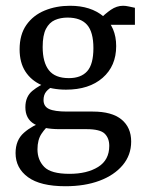

<svg xmlns="http://www.w3.org/2000/svg" viewBox="-20 -446 505 666"><path d="M435 45Q435 92 405.5 127Q376 162 325 181Q274 200 207 200Q120 200 77 168.5Q34 137 34 85Q34 40 63 14.5Q92 -11 134 -25L157 -18Q138 -3 124 18Q110 39 110 72Q110 109 133.5 133Q157 157 221 157Q282 157 320.5 133Q359 109 359 60Q359 33 343 17.5Q327 2 280 2H187Q129 2 98.5 -16Q68 -34 68 -74Q68 -111 92.5 -131Q117 -151 147 -162L166 -147Q150 -140 140.5 -128.5Q131 -117 131 -99Q131 -77 150 -68Q169 -59 213 -59H302Q368 -59 401.5 -31.5Q435 -4 435 45ZM383 -286Q383 -217 336 -176Q289 -135 209 -135Q160 -135 124 -151Q88 -167 68 -198Q48 -229 48 -275Q48 -326 71.5 -359.5Q95 -393 135 -409.5Q175 -426 223 -426Q295 -426 339 -389Q383 -352 383 -286ZM128 -283Q128 -230 149.5 -202.5Q171 -175 219 -175Q261 -175 282.5 -199Q304 -223 304 -279Q304 -335 282 -360Q260 -385 214 -385Q190 -385 170.5 -376.5Q151 -368 139.5 -346Q128 -324 128 -283ZM343 -360 323 -376Q344 -398 364.5 -412Q385 -426 407 -426Q416 -426 427 -423.5Q438 -421 448 -419V-360Z"/></svg>

Font: Rasa
Style: Regular
Weight: 400
Designer: Anna Giedrys (Yrsa+Rasa design), David Brezina (Yrsa art-direction, Rasa art-direction, design)
Foundry: Rosetta Type Foundry
Version: Version 2.004